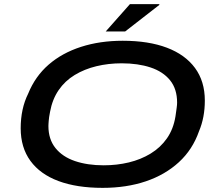

<svg xmlns="http://www.w3.org/2000/svg" viewBox="-20 -896 1061 928"><path d="M476 12Q351 12 262.5 -21Q174 -54 127 -118.5Q80 -183 80 -276Q80 -323 89 -365Q98 -407 116 -443Q150 -527 215 -583.5Q280 -640 371.5 -669.5Q463 -699 573 -699Q698 -699 786.5 -665.5Q875 -632 922.5 -567.5Q970 -503 970 -410Q970 -369 963 -332Q956 -295 942 -262Q911 -173 844.5 -112Q778 -51 684.5 -19.5Q591 12 476 12ZM481 -97Q545 -97 603 -111Q661 -125 708.5 -154Q756 -183 787 -227.5Q818 -272 828 -333Q830 -347 831.5 -357.5Q833 -368 834 -375.5Q835 -383 835.5 -389Q836 -395 836 -400Q836 -466 802 -508Q768 -550 707.5 -570Q647 -590 568 -590Q504 -590 446 -576Q388 -562 341 -533.5Q294 -505 263.5 -460.5Q233 -416 222 -356Q219 -341 217.5 -330.5Q216 -320 215.5 -312.5Q215 -305 214.5 -299Q214 -293 214 -287Q214 -223 248 -180.5Q282 -138 342.5 -117.5Q403 -97 481 -97ZM491 -744 608 -876H749L751 -873L585 -744Z"/></svg>

Font: Archivo Expanded Medium
Style: Italic
Weight: 500
Width: 7
Italic angle: -10°
Designer: Hector Gatti
Foundry: Omnibus-Type
Version: Version 2.001